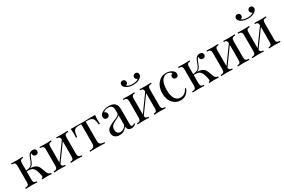

<svg xmlns="http://www.w3.org/2000/svg" viewBox="118 -2064 4950 3347"><g transform="rotate(-30 2593.0 -390.0)"><path d="M351 -402Q362 -435 376 -467Q406 -529 469 -529Q501 -529 517 -514Q533 -499 533 -474Q533 -451 518.5 -436Q504 -421 480 -421Q453 -421 437.5 -438.5Q422 -456 422 -485V-492Q412 -488 403 -474Q390 -455 364 -385Q350 -351 342 -334.5Q334 -318 316.5 -301Q299 -284 274 -276Q384 -274 428 -207Q435 -195 444 -174Q456 -146 463 -124Q474 -92 481 -76Q493 -48 508.5 -36Q524 -24 552 -21V0Q500 -4 467 -4Q435 -4 360 0V-21Q387 -21 387 -50Q387 -55 385 -69Q366 -169 338 -208Q317 -238 288 -248Q259 -258 195 -257V-93Q195 -52 209.5 -36.5Q224 -21 261 -21V0Q186 -4 151 -4Q110 -4 29 0V-21Q72 -21 88.5 -36.5Q105 -52 105 -93V-421Q105 -462 88.5 -477.5Q72 -493 29 -493V-514Q32 -514 38 -513.5Q44 -513 55 -512.5Q66 -512 76 -512Q126 -510 151 -510Q171 -510 217 -512Q227 -512 237.5 -512.5Q248 -513 253.5 -513.5Q259 -514 261 -514V-493Q224 -493 209.5 -477.5Q195 -462 195 -421V-274Q269 -281 298 -307Q327 -333 351 -402Z M1093 -421V-93Q1093 -52 1109.5 -36.5Q1126 -21 1169 -21V0Q1088 -4 1049 -4Q1012 -4 937 0V-21Q974 -21 988.5 -36.5Q1003 -52 1003 -93V-397L768 -72Q771 -43 785.5 -32Q800 -21 833 -21V0Q758 -4 721 -4Q682 -4 601 0V-21Q644 -21 660.5 -36.5Q677 -52 677 -93V-421Q677 -462 660.5 -477.5Q644 -493 601 -493V-514Q604 -514 610 -513.5Q616 -513 627 -512.5Q638 -512 648 -512Q700 -510 721 -510Q744 -510 790 -512Q799 -512 809.5 -512.5Q820 -513 825.5 -513.5Q831 -514 833 -514V-493Q796 -493 781.5 -477.5Q767 -462 767 -421V-104L1003 -430Q1002 -466 987.5 -479.5Q973 -493 937 -493V-514Q940 -514 945 -513.5Q950 -513 960.5 -512.5Q971 -512 980 -512Q1026 -510 1049 -510Q1071 -510 1121 -512Q1132 -512 1143 -512.5Q1154 -513 1160 -513.5Q1166 -514 1169 -514V-493Q1126 -493 1109.5 -477.5Q1093 -462 1093 -421Z M1713 -398Q1713 -358 1716 -336H1693Q1686 -433 1657 -463.5Q1628 -494 1559 -494H1520V-103Q1520 -58 1545.5 -39.5Q1571 -21 1626 -21V0Q1515 -4 1475 -4Q1443 -4 1381 -2Q1369 -2 1355.5 -1.5Q1342 -1 1334.5 -0.5Q1327 0 1324 0V-21Q1379 -21 1404.5 -39.5Q1430 -58 1430 -103V-494H1381Q1314 -494 1289 -464Q1264 -434 1257 -335H1234Q1237 -358 1237 -397Q1237 -451 1230 -513H1326Q1375 -513 1404 -512Q1433 -511 1474 -511Q1517 -511 1551 -512Q1619 -514 1624 -514H1720Q1713 -452 1713 -398Z M1979 -509Q1908 -509 1880 -473Q1901 -468 1914 -451.5Q1927 -435 1927 -412Q1927 -387 1911 -372.5Q1895 -358 1868 -358Q1843 -358 1828.5 -375Q1814 -392 1814 -420Q1814 -459 1861 -491Q1919 -529 2001 -529Q2086 -529 2122 -491Q2145 -468 2153.5 -437.5Q2162 -407 2162 -351V-73Q2162 -48 2169 -37Q2176 -26 2193 -26Q2212 -26 2238 -47L2249 -30Q2227 -14 2218 -8.5Q2209 -3 2193.5 2Q2178 7 2158 7Q2072 7 2072 -82Q2018 7 1918 7Q1863 7 1827 -22Q1791 -51 1791 -105Q1791 -160 1827 -191.5Q1863 -223 1952 -261L2000 -280Q2072 -310 2072 -346V-408Q2072 -463 2049 -486Q2026 -509 1979 -509ZM1976 -248Q1927 -224 1903 -198Q1879 -172 1879 -121Q1879 -79 1900.5 -56Q1922 -33 1959 -33Q2026 -33 2072 -109V-305Q2065 -296 2047 -284Q2032 -274 1976 -248Z M2771 -421V-93Q2771 -52 2787.5 -36.5Q2804 -21 2847 -21V0Q2766 -4 2727 -4Q2690 -4 2615 0V-21Q2652 -21 2666.5 -36.5Q2681 -52 2681 -93V-397L2446 -72Q2449 -43 2463.5 -32Q2478 -21 2511 -21V0Q2436 -4 2399 -4Q2360 -4 2279 0V-21Q2322 -21 2338.5 -36.5Q2355 -52 2355 -93V-421Q2355 -462 2338.5 -477.5Q2322 -493 2279 -493V-514Q2282 -514 2288 -513.5Q2294 -513 2305 -512.5Q2316 -512 2326 -512Q2378 -510 2399 -510Q2422 -510 2468 -512Q2477 -512 2487.5 -512.5Q2498 -513 2503.5 -513.5Q2509 -514 2511 -514V-493Q2474 -493 2459.5 -477.5Q2445 -462 2445 -421V-104L2681 -430Q2680 -466 2665.5 -479.5Q2651 -493 2615 -493V-514Q2618 -514 2623 -513.5Q2628 -513 2638.5 -512.5Q2649 -512 2658 -512Q2704 -510 2727 -510Q2749 -510 2799 -512Q2810 -512 2821 -512.5Q2832 -513 2838 -513.5Q2844 -514 2847 -514V-493Q2804 -493 2787.5 -477.5Q2771 -462 2771 -421ZM2745 -741Q2745 -701 2698 -669Q2646 -633 2561 -633Q2478 -633 2424 -669Q2377 -701 2377 -741Q2377 -764 2392 -779Q2407 -794 2430 -794Q2454 -794 2469.5 -779Q2485 -764 2485 -740Q2485 -720 2473.5 -706.5Q2462 -693 2443 -689Q2475 -653 2561 -653Q2647 -653 2679 -689Q2660 -693 2648.5 -706.5Q2637 -720 2637 -740Q2637 -764 2652.5 -779Q2668 -794 2692 -794Q2715 -794 2730 -779Q2745 -764 2745 -741Z M3143 14Q3047 14 2984.5 -58.5Q2922 -131 2922 -251Q2922 -373 2987 -451Q3052 -529 3155 -529Q3221 -529 3271 -497Q3318 -465 3318 -420Q3318 -394 3303.5 -379Q3289 -364 3265 -364Q3241 -364 3225.5 -377.5Q3210 -391 3210 -414Q3210 -457 3252 -469Q3242 -487 3216 -499Q3190 -511 3162 -511Q3102 -511 3060.5 -451Q3019 -391 3019 -266Q3019 -147 3057.5 -88Q3096 -29 3163 -29Q3260 -29 3308 -132L3327 -125Q3309 -66 3261.5 -26Q3214 14 3143 14Z M3713 -402Q3724 -435 3738 -467Q3768 -529 3831 -529Q3863 -529 3879 -514Q3895 -499 3895 -474Q3895 -451 3880.5 -436Q3866 -421 3842 -421Q3815 -421 3799.5 -438.5Q3784 -456 3784 -485V-492Q3774 -488 3765 -474Q3752 -455 3726 -385Q3712 -351 3704 -334.5Q3696 -318 3678.5 -301Q3661 -284 3636 -276Q3746 -274 3790 -207Q3797 -195 3806 -174Q3818 -146 3825 -124Q3836 -92 3843 -76Q3855 -48 3870.5 -36Q3886 -24 3914 -21V0Q3862 -4 3829 -4Q3797 -4 3722 0V-21Q3749 -21 3749 -50Q3749 -55 3747 -69Q3728 -169 3700 -208Q3679 -238 3650 -248Q3621 -258 3557 -257V-93Q3557 -52 3571.5 -36.5Q3586 -21 3623 -21V0Q3548 -4 3513 -4Q3472 -4 3391 0V-21Q3434 -21 3450.5 -36.5Q3467 -52 3467 -93V-421Q3467 -462 3450.5 -477.5Q3434 -493 3391 -493V-514Q3394 -514 3400 -513.5Q3406 -513 3417 -512.5Q3428 -512 3438 -512Q3488 -510 3513 -510Q3533 -510 3579 -512Q3589 -512 3599.5 -512.5Q3610 -513 3615.5 -513.5Q3621 -514 3623 -514V-493Q3586 -493 3571.5 -477.5Q3557 -462 3557 -421V-274Q3631 -281 3660 -307Q3689 -333 3713 -402Z M4455 -421V-93Q4455 -52 4471.5 -36.5Q4488 -21 4531 -21V0Q4450 -4 4411 -4Q4374 -4 4299 0V-21Q4336 -21 4350.5 -36.5Q4365 -52 4365 -93V-397L4130 -72Q4133 -43 4147.5 -32Q4162 -21 4195 -21V0Q4120 -4 4083 -4Q4044 -4 3963 0V-21Q4006 -21 4022.5 -36.5Q4039 -52 4039 -93V-421Q4039 -462 4022.5 -477.5Q4006 -493 3963 -493V-514Q3966 -514 3972 -513.5Q3978 -513 3989 -512.5Q4000 -512 4010 -512Q4062 -510 4083 -510Q4106 -510 4152 -512Q4161 -512 4171.5 -512.5Q4182 -513 4187.5 -513.5Q4193 -514 4195 -514V-493Q4158 -493 4143.5 -477.5Q4129 -462 4129 -421V-104L4365 -430Q4364 -466 4349.5 -479.5Q4335 -493 4299 -493V-514Q4302 -514 4307 -513.5Q4312 -513 4322.5 -512.5Q4333 -512 4342 -512Q4388 -510 4411 -510Q4433 -510 4483 -512Q4494 -512 4505 -512.5Q4516 -513 4522 -513.5Q4528 -514 4531 -514V-493Q4488 -493 4471.5 -477.5Q4455 -462 4455 -421Z M5081 -421V-93Q5081 -52 5097.5 -36.5Q5114 -21 5157 -21V0Q5076 -4 5037 -4Q5000 -4 4925 0V-21Q4962 -21 4976.5 -36.5Q4991 -52 4991 -93V-397L4756 -72Q4759 -43 4773.5 -32Q4788 -21 4821 -21V0Q4746 -4 4709 -4Q4670 -4 4589 0V-21Q4632 -21 4648.5 -36.5Q4665 -52 4665 -93V-421Q4665 -462 4648.5 -477.5Q4632 -493 4589 -493V-514Q4592 -514 4598 -513.5Q4604 -513 4615 -512.5Q4626 -512 4636 -512Q4688 -510 4709 -510Q4732 -510 4778 -512Q4787 -512 4797.5 -512.5Q4808 -513 4813.5 -513.5Q4819 -514 4821 -514V-493Q4784 -493 4769.5 -477.5Q4755 -462 4755 -421V-104L4991 -430Q4990 -466 4975.5 -479.5Q4961 -493 4925 -493V-514Q4928 -514 4933 -513.5Q4938 -513 4948.5 -512.5Q4959 -512 4968 -512Q5014 -510 5037 -510Q5059 -510 5109 -512Q5120 -512 5131 -512.5Q5142 -513 5148 -513.5Q5154 -514 5157 -514V-493Q5114 -493 5097.5 -477.5Q5081 -462 5081 -421ZM5055 -741Q5055 -701 5008 -669Q4956 -633 4871 -633Q4788 -633 4734 -669Q4687 -701 4687 -741Q4687 -764 4702 -779Q4717 -794 4740 -794Q4764 -794 4779.5 -779Q4795 -764 4795 -740Q4795 -720 4783.5 -706.5Q4772 -693 4753 -689Q4785 -653 4871 -653Q4957 -653 4989 -689Q4970 -693 4958.5 -706.5Q4947 -720 4947 -740Q4947 -764 4962.5 -779Q4978 -794 5002 -794Q5025 -794 5040 -779Q5055 -764 5055 -741Z"/></g></svg>

Font: Playfair Display
Style: Regular
Weight: 400
Designer: Claus Eggers S?rensen
Foundry: Claus Eggers S?rensen
Version: Version 1.003